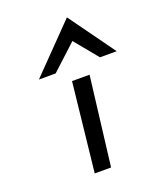

<svg xmlns="http://www.w3.org/2000/svg" viewBox="-139 -830 757 916"><g transform="rotate(-20 240.0 -372.5)"><path d="M170 -512 298 -630 395 -512H480L312 -745L85 -512ZM320 -451H231L182 0H265Z"/></g></svg>

Font: Charger
Style: BdIt
Weight: 400
Designer: Jasper
Foundry: Cannot Into Space Fonts
Version: Version 0.98